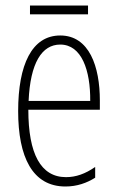

<svg xmlns="http://www.w3.org/2000/svg" viewBox="-20 -668 428 698"><path d="M300 -648H89V-616H300ZM199 -539C96 -539 46 -433 46 -264C46 -97 98 10 218 10C260 10 296 -3 326 -22V-61C290 -36 256 -24 220 -24C128 -24 83 -109 83 -269H343V-303C343 -425 305 -539 199 -539ZM199 -506C277 -506 309 -412 308 -301H84C90 -439 132 -506 199 -506Z"/></svg>

Font: Noto Sans Devanagari UI ExtraCondensed ExtraLight
Style: Regular
Weight: 200
Width: 2
Designer: Jelle Bosma - Monotype Design Team
Foundry: Monotype Imaging Inc.
Version: Version 2.004